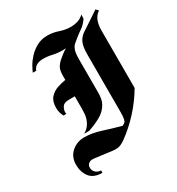

<svg xmlns="http://www.w3.org/2000/svg" viewBox="-172 -739 856 931"><g transform="rotate(-30 256.0 -274.0)"><path d="M146.7 -125Q188.3 -147.5 196.7 -201.7Q197.5 -212.5 197.9 -223.3Q198.3 -234.2 198.3 -245V-305H167.5Q137.5 -305 128.3 -290Q119.2 -275 119.2 -261.7Q119.2 -256.7 120 -251.7H104.2Q91.7 -275 91.7 -300.8Q91.7 -338.3 109.2 -357.5Q126.7 -376.7 151.2 -385Q175.8 -393.3 198.3 -396.7V-418.3Q198.3 -436.7 201.2 -450Q204.2 -463.3 215 -477.1Q225.8 -490.8 250 -509.2Q262.5 -519.2 277.5 -528.3Q267.5 -527.5 257.5 -527.5Q230.8 -527.5 205.8 -533.3Q180.8 -539.2 155 -539.2Q110.8 -539.2 98.3 -505.8H79.2Q84.2 -518.3 95.4 -538.3Q106.7 -558.3 125.4 -578.3Q144.2 -598.3 170 -612.5Q195.8 -626.7 229.2 -626.7Q260.8 -626.7 291.2 -616.2Q321.7 -605.8 352.5 -605.8Q367.5 -605.8 387.1 -610.8Q406.7 -615.8 424.2 -632.5L423.3 -610Q406.7 -585 387.5 -572.1Q368.3 -559.2 350 -544.2Q339.2 -535 329.2 -527.1Q319.2 -519.2 312.5 -502.5Q305.8 -485.8 305.8 -449.2V-331.7V-267.5Q305.8 -247.5 303.3 -232.1Q300.8 -216.7 293.3 -203.3Q276.7 -172.5 242.9 -154.2Q209.2 -135.8 174.2 -125ZM129.2 83.3Q80.8 83.3 59.2 55Q37.5 26.7 37.5 -14.2Q37.5 -57.5 67.1 -83.8Q96.7 -110 138.3 -110Q180.8 -110 230 -94.2Q279.2 -78.3 328.3 -65Q336.7 -69.2 342.1 -73.8Q347.5 -78.3 350 -91.2Q352.5 -104.2 352.5 -133.3V-449.2Q352.5 -494.2 362.9 -516.2Q373.3 -538.3 394.2 -552.5Q415 -566.7 447.5 -587.5L495.8 -620L508.3 -606.7Q487.5 -593.3 478.8 -570.4Q470 -547.5 470 -515.8V-195Q402.5 -80.8 295 -2.5Q284.2 5 271.7 10.8Q259.2 16.7 241.7 16.7Q232.5 16.7 224.2 15.4Q215.8 14.2 207.5 13.3L130.8 3.3Q123.3 2.5 119.2 2.5Q105.8 2.5 97.1 10.4Q88.3 18.3 88.3 31.7Q88.3 48.3 100.4 59.2Q112.5 70 129.2 70Z"/></g></svg>

Font: Manufacturing Consent
Style: Regular
Weight: 400
Version: Version 3.000; ttfautohint (v1.8.4.7-5d5b)